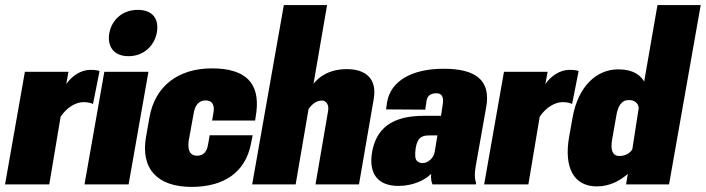

<svg xmlns="http://www.w3.org/2000/svg" viewBox="-61 -731 2797 761"><path d="M-41 0H134.3L179.2 -268.1C203.1 -305.2 240.2 -326.2 269.5 -326.2C286.6 -326.2 299.3 -323.2 307.6 -318.8L333.5 -449.2C331.5 -450.7 327.1 -451.7 320.8 -452.6C314 -453.6 306.2 -454.1 296.9 -454.1C259.3 -454.1 223.6 -429.7 201.7 -397.9L210.4 -446.3H37.6Z M273.9 0H448.7L527.3 -446.3H352.5ZM448.2 -508.3C509.3 -508.3 550.8 -550.3 560.5 -601.1C570.3 -653.8 545.9 -691.9 484.9 -691.9C423.8 -691.9 382.3 -651.9 372.6 -601.1C362.8 -550.3 387.2 -508.3 448.2 -508.3Z M698.2 9.8C828.6 9.8 911.6 -49.3 933.6 -160.6L940.4 -194.8H770L763.7 -158.7C759.3 -130.9 746.1 -113.8 720.2 -113.8C692.4 -113.8 681.6 -134.8 687 -173.8L705.6 -276.4C710.9 -313.5 726.6 -333 753.9 -333C779.8 -333 789.6 -315.4 785.6 -288.1L779.8 -253.4H950.2L955.1 -286.6C969.2 -400.4 914.1 -460 778.8 -460C647.9 -460 553.2 -392.1 531.2 -264.6L518.1 -190.4C494.6 -59.6 565.4 9.8 698.2 9.8Z M938.5 0H1110.8L1162.1 -299.3C1172.4 -313 1189 -332.5 1215.8 -332.5C1225.6 -332.5 1244.1 -322.3 1239.7 -293L1189.5 0H1361.8L1419.9 -336.4C1435.5 -420.9 1386.2 -457 1314 -457C1241.7 -457 1201.7 -424.8 1181.6 -398.9L1235.4 -710.9H1064Z M1518.1 5.9C1578.1 5.9 1625 -18.6 1647.9 -42C1646.5 -26.9 1647.9 -11.2 1653.3 0H1824.7L1826.2 -6.3C1819.8 -22.5 1819.3 -43.9 1824.7 -73.2L1866.2 -307.1C1885.3 -414.6 1822.3 -458.5 1697.8 -458.5C1571.3 -458.5 1487.3 -410.2 1473.1 -325.7L1469.2 -297.4L1624.5 -296.4L1629.4 -329.6C1631.8 -351.6 1646.5 -361.3 1668.5 -361.3C1689.5 -361.3 1697.8 -348.1 1694.3 -320.8L1687 -272H1619.1C1490.7 -272 1431.2 -220.7 1414.1 -130.4C1397.9 -38.6 1440.4 5.9 1518.1 5.9ZM1614.3 -84.5C1605 -84.5 1597.2 -87.9 1590.8 -94.2C1584.5 -100.6 1583 -116.7 1586.4 -142.6C1593.8 -189.9 1614.3 -194.3 1643.1 -194.3H1672.9L1661.6 -127.9C1658.2 -104 1633.8 -84.5 1614.3 -84.5Z M1857.9 0H2033.2L2078.1 -268.1C2102.1 -305.2 2139.2 -326.2 2168.5 -326.2C2185.5 -326.2 2198.2 -323.2 2206.5 -318.8L2232.4 -449.2C2230.5 -450.7 2226.1 -451.7 2219.7 -452.6C2212.9 -453.6 2205.1 -454.1 2195.8 -454.1C2158.2 -454.1 2122.6 -429.7 2100.6 -397.9L2109.4 -446.3H1936.5Z M2304.7 7.8C2357.9 7.8 2397.9 -16.6 2427.2 -41.5L2427.7 -43.5L2420.4 0H2590.8L2716.3 -710.9H2544.9L2492.2 -407.7C2477.1 -433.6 2448.2 -456.1 2389.2 -456.1C2301.8 -456.1 2230 -386.7 2208.5 -265.6L2194.8 -189C2173.3 -65.9 2213.4 7.8 2304.7 7.8ZM2394.5 -112.8C2365.7 -112.8 2358.9 -136.7 2364.7 -175.3L2381.3 -269.5C2387.2 -310.1 2402.3 -334.5 2431.2 -334.5C2452.1 -334.5 2467.3 -324.7 2470.7 -303.7L2445.3 -139.6C2437.5 -124 2416.5 -112.8 2394.5 -112.8Z"/></svg>

Font: Roboto Flex Super Cond Black
Style: Italic
Weight: 900
Width: 3
Italic angle: -10°
Designer: Berlow after Robertson
Foundry: Google
Version: Version 3.200;Glyphs 3.3 (3311)